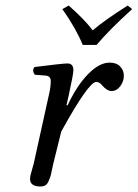

<svg xmlns="http://www.w3.org/2000/svg" viewBox="-20 -666 499 696"><path d="M221 -285 225 -284Q258 -355 299 -397Q340 -439 377 -439Q403 -439 416 -424.5Q429 -410 429 -392Q429 -371 416 -353.5Q403 -336 384 -336Q368 -336 350 -357Q340 -369 329 -369Q301 -369 202 -189L173 -72Q171 -65 168 -49Q165 -33 162.5 -25.5Q160 -18 155.5 -8Q151 2 144 6Q137 10 127 10Q89 10 89 -17Q89 -24 91 -32.5Q93 -41 96.5 -52.5Q100 -64 102 -72L157 -321Q164 -349 164 -372Q164 -390 146 -392L106 -395Q95 -411 105 -423Q207 -436 225 -436Q246 -436 246 -411Q246 -397 229 -320ZM280 -503Q255 -564 206 -633L229 -646Q288 -594 316 -556Q362 -595 443 -646L459 -633Q376 -558 330 -503Z"/></svg>

Font: Linux Libertine O
Style: Italic
Weight: 400
Italic angle: -12°
Designer: Philipp H. Poll
Foundry: Philipp H. Poll
Version: Version 5.1.6